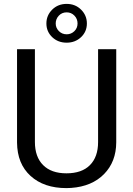

<svg xmlns="http://www.w3.org/2000/svg" viewBox="-20 -966 688 996"><path d="M583 -710.9V-227.5Q582.5 -127 519.8 -63Q457 1 349.6 8.8L324.7 9.8Q208 9.8 138.7 -53.2Q69.3 -116.2 68.4 -226.6V-710.9H161.1V-229.5Q161.1 -152.3 203.6 -109.6Q246.1 -66.9 324.7 -66.9Q404.3 -66.9 446.5 -109.4Q488.8 -151.9 488.8 -229V-710.9ZM269 -844.2Q269 -821.3 285.4 -804.7Q301.8 -788.1 325.7 -788.1Q349.1 -788.1 365.7 -804.2Q382.3 -820.3 382.3 -844.2Q382.3 -868.2 366 -885Q349.6 -901.9 325.7 -901.9Q301.3 -901.9 285.2 -884.8Q269 -867.7 269 -844.2ZM430.7 -844.2Q430.7 -801.8 400.4 -773.2Q370.1 -744.6 325.7 -744.6Q280.8 -744.6 250.7 -773.4Q220.7 -802.2 220.7 -844.2Q220.7 -886.2 250.7 -916Q280.8 -945.8 325.7 -945.8Q370.6 -945.8 400.6 -916Q430.7 -886.2 430.7 -844.2Z"/></svg>

Font: MAUL
Style: Regular
Weight: 400
Designer: MAUL
Version: Version 1.0; 2020; ttfautohint (v1.8.3)